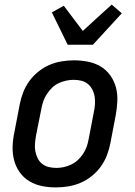

<svg xmlns="http://www.w3.org/2000/svg" viewBox="-20 -805 590 837"><path d="M224 12Q192 12 162.5 6Q133 0 108 -15Q83 -30 66 -54Q49 -78 41.5 -106.5Q34 -135 35 -166.5Q36 -198 43 -230L66 -350Q71 -376 81 -402Q91 -428 107.5 -451Q124 -474 147 -492.5Q170 -511 195.5 -522Q221 -533 248.5 -537.5Q276 -542 302 -542Q334 -542 364 -536Q394 -530 419 -515Q444 -500 461 -476Q478 -452 485.5 -423.5Q493 -395 491.5 -363.5Q490 -332 484 -300L461 -180Q456 -154 446 -128Q436 -102 419.5 -79Q403 -56 380 -37.5Q357 -19 331 -8Q305 3 277.5 7.5Q250 12 224 12ZM226 -73Q242 -73 258 -76.5Q274 -80 290 -87.5Q306 -95 319 -107Q332 -119 342 -134Q352 -149 357.5 -164.5Q363 -180 366 -196L389 -316Q393 -334 394 -351Q395 -368 392.5 -384Q390 -400 382.5 -414.5Q375 -429 363 -439Q351 -449 335 -453Q319 -457 301 -457Q285 -457 268.5 -453.5Q252 -450 236 -442.5Q220 -435 207.5 -423Q195 -411 185 -396Q175 -381 169.5 -365.5Q164 -350 161 -334L137 -214Q134 -196 132.5 -179Q131 -162 134 -146Q137 -130 144 -115.5Q151 -101 163.5 -91Q176 -81 192 -77Q208 -73 226 -73ZM275 -610 206 -751 258 -780 341 -670 403 -727 467 -785 511 -747 385 -610Z"/></svg>

Font: Lode Dark Term
Style: Bold Italic
Weight: 700
Italic angle: -11°
Monospace: yes
Designer: Belleve Invis
Foundry: Belleve Invis
Version: Version 29.2.0